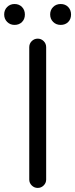

<svg xmlns="http://www.w3.org/2000/svg" viewBox="-41 -922 368 942"><path d="M102.5 -41V-690.4Q102.5 -708 114.7 -720.2Q127 -732.4 144 -732.4Q161.1 -732.4 173.3 -720.2Q185.5 -708 185.5 -690.4V-41Q185.5 -24.4 173.3 -12.2Q161.1 0 144 0Q127 0 114.7 -12.2Q102.5 -24.4 102.5 -41ZM30.3 -799.8Q8.8 -799.8 -5.9 -814.5Q-20.5 -829.1 -20.5 -851.1Q-20.5 -873 -5.9 -887.7Q8.8 -902.3 30.3 -902.3Q52.7 -902.3 66.9 -887.7Q81.1 -873 81.1 -850.6Q81.1 -828.1 66.9 -814Q52.7 -799.8 30.3 -799.8ZM256.8 -799.8Q234.4 -799.8 219.7 -814.5Q205.1 -829.1 205.1 -851.1Q205.1 -873 219.7 -887.7Q234.4 -902.3 256.8 -902.3Q279.3 -902.3 293.5 -887.7Q307.6 -873 307.6 -850.6Q307.6 -828.1 293.5 -814Q279.3 -799.8 256.8 -799.8Z"/></svg>

Font: Gen Jyuu Gothic Normal
Style: Regular
Weight: 300
Designer: [Source Han Sans]
Ryoko NISHIZUKA  (kana & ideographs); Paul D. Hunt (Latin, Greek & Cyrillic); Wenlong ZHANG  (bopomofo
Version: Version 1.002.20150607